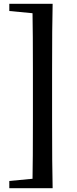

<svg xmlns="http://www.w3.org/2000/svg" viewBox="-20 -819 410 1017"><path d="M255.9 -445.3V-175.8Q255.9 59.6 258.8 177.7H29.3V139.6L152.3 127.9Q154.3 28.3 154.3 -175.8V-445.3Q154.3 -647.5 152.3 -749L29.3 -760.7V-798.8H258.8Q255.9 -683.6 255.9 -445.3Z"/></svg>

Font: GenRyuMin TW TTF Bold
Style: Regular
Weight: 700
Version: Version 1.300